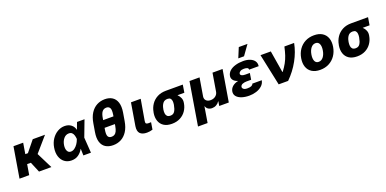

<svg xmlns="http://www.w3.org/2000/svg" viewBox="-6 -1855 6263 3115"><g transform="rotate(-20 3126.0 -297.5)"><path d="M277 -528.4 246.1 -342H291.2L442.1 -528.4H654.1L434.3 -275.2L571.7 0H358.3L283 -179.7H218.8L188.9 0H21.7L109.7 -528.4Z M918.7 11.4Q848 11 798.7 -26.5Q749.3 -63.9 728.3 -130.1Q707.4 -196.4 721.6 -282Q735.1 -362.9 776.3 -423.8Q817.5 -484.7 875.9 -518.6Q934.3 -552.6 998.6 -552.6Q1065.3 -552.6 1109.9 -518.1Q1154.5 -483.7 1166.5 -427.9H1168.7L1213.1 -545.5H1342.3L1238.6 -271.3L1236.5 -266.3L1255 0H1124.3L1121.1 -114.7L1118.3 -114.3Q1089.1 -59.7 1039.2 -24Q989.3 11.7 918.7 11.4ZM1116.1 -288.7Q1113.6 -321.7 1104.8 -351Q1095.9 -380.3 1076.7 -398.6Q1057.5 -416.9 1024.1 -416.9Q970.9 -416.9 934.3 -374.1Q897.7 -331.3 886.7 -265.6Q877.1 -204.9 896.1 -166.2Q915.1 -127.5 956.3 -127.5Q991.8 -127.5 1022.7 -150.6Q1053.6 -173.7 1076.7 -208.1Q1099.8 -242.5 1111.5 -276.3Z M1967.3 -432.5 1943.9 -294.7Q1926.5 -190.7 1882.8 -123.2Q1839.1 -55.8 1776.5 -22.9Q1713.8 9.9 1638.5 9.9Q1562.1 9.9 1509.2 -22.9Q1456.3 -55.8 1434.8 -123.2Q1413.4 -190.7 1431.1 -294.7L1454.2 -432.5Q1470.9 -535.5 1514.6 -603.5Q1558.2 -671.5 1621.8 -705.1Q1685.4 -738.6 1761 -738.6Q1835.9 -738.6 1888.1 -705.3Q1940.3 -671.9 1962.2 -604Q1984 -536.2 1967.3 -432.5ZM1774.1 -274.9 1778.8 -302.9H1600.5L1595.9 -274.9Q1581.7 -193.9 1598 -160.9Q1614.3 -127.8 1661.2 -127.8Q1688.2 -127.8 1710 -140.3Q1731.9 -152.7 1748 -184.7Q1764.2 -216.6 1774.1 -274.9ZM1621.4 -428.6H1799.7L1804.3 -456.3Q1816.8 -539.8 1798.1 -570.8Q1779.5 -601.9 1738.3 -601.9Q1692.1 -601.9 1665 -567.8Q1637.8 -533.7 1626.1 -456.3Z M2144.5 -545.5H2312.5L2250 -182.5Q2245.4 -152 2256 -141Q2266.7 -130 2296.9 -130Q2311.8 -130 2321.2 -130.5Q2330.6 -131 2340.6 -131.4L2321 -9.6Q2273.1 6 2222.3 6Q2143.1 6 2104.8 -32.7Q2066.4 -71.4 2079.9 -158.7Z M2431.5 -258.5 2434.3 -269.9Q2446.7 -343.8 2486.7 -402.2Q2526.6 -460.6 2591.1 -494.5Q2655.5 -528.4 2741.1 -528.4H3033L3011.4 -395.6H2892.8Q2922.2 -368.3 2939.1 -329.9Q2956 -291.5 2948.5 -248.6L2947.1 -238.6Q2935.4 -166.9 2896.7 -110.6Q2858 -54.3 2796 -22.2Q2734 9.9 2653.1 9.9Q2567.5 9.9 2514 -25.2Q2460.6 -60.4 2439.8 -121.3Q2419 -182.2 2431.5 -258.5ZM2601.6 -269.9 2598.7 -258.5Q2592.7 -220.5 2596.4 -189.8Q2600.1 -159.1 2618.6 -141Q2637.1 -122.9 2675.1 -122.9Q2724.8 -122.9 2749.1 -162.3Q2773.4 -201.7 2782.7 -258.5L2785.5 -269.9Q2791.2 -304 2788.2 -332.6Q2785.2 -361.2 2769.2 -378.4Q2753.2 -395.6 2719.1 -395.6Q2664.8 -395.6 2637.4 -358.3Q2610.1 -321 2601.6 -269.9Z M3032.3 195.3 3154.8 -545.5H3328.5L3276.6 -235.4Q3269.9 -191.4 3296.5 -163.9Q3323.2 -136.4 3372.5 -136.4Q3422.2 -136.4 3457.9 -163.9Q3493.6 -191.4 3500.7 -235.4L3552.2 -545.5H3725.9L3634.9 0H3469.5L3482.6 -76.3H3478.3Q3458.1 -44 3424.4 -25.2Q3390.6 -6.4 3350.5 -6.4Q3311.8 -6.4 3283.9 -25.2Q3256 -44 3246.8 -76.3H3242.5L3197.8 195.3Z M3897.7 -277.3Q3843.4 -293 3818.2 -325.5Q3793 -358 3799.7 -396.7Q3807.9 -447.1 3846.9 -481.9Q3886 -516.7 3946.9 -534.6Q4007.8 -552.6 4082 -552.6Q4147 -552.6 4197.1 -533.2Q4247.2 -513.8 4273.3 -477.1Q4299.4 -440.3 4291.9 -388.1H4126.8Q4129.3 -411.9 4107.6 -421.3Q4085.9 -430.8 4051.1 -430.8Q4009.2 -430.8 3986.7 -415.1Q3964.1 -399.5 3960.9 -380.7Q3957.7 -359.4 3978.9 -346.6Q4000 -333.8 4038.7 -333.8H4120L4111.9 -286.2H4112.2L4101.9 -222.7H4020.6Q3986.5 -222.7 3953.8 -210.6Q3921.2 -198.5 3915.1 -166.9Q3912.6 -146.3 3932.5 -129.3Q3952.4 -112.2 3997.5 -112.2Q4044.7 -112.2 4068.9 -123.9Q4093 -135.7 4098.4 -157H4261Q4251.1 -100.9 4209.5 -63.7Q4168 -26.6 4109.4 -8.3Q4050.8 9.9 3988.6 9.9Q3914.4 9.9 3857.4 -9.2Q3800.4 -28.4 3771 -64.1Q3741.5 -99.8 3749.6 -148.8Q3757.5 -196.4 3795.1 -229.8Q3832.7 -263.1 3897.7 -277.3ZM4024.5 -620 4094.8 -789.8H4245L4123.6 -620Z M4496.1 0 4380.7 -545.5H4558.9L4621.1 -168H4626.8Q4674 -230.1 4704.2 -285.3Q4734.4 -340.6 4755 -402.3Q4775.6 -464.1 4793.3 -545.5H4961.3Q4933.2 -399.1 4855.6 -258Q4778.1 -116.8 4659.4 0Z M5213.1 10.3Q5127.1 10.3 5071 -25.2Q5014.9 -60.7 4992.4 -124.3Q4969.8 -187.9 4983.7 -272Q4997.5 -355.8 5040.8 -419Q5084.2 -482.2 5151.6 -517.4Q5219.1 -552.6 5304.7 -552.6Q5390.6 -552.6 5446.6 -517Q5502.5 -481.5 5525.2 -418Q5547.9 -354.4 5534.1 -269.9Q5520.2 -186.4 5476.7 -123.2Q5433.2 -60 5365.9 -24.9Q5298.7 10.3 5213.1 10.3ZM5232.6 -120.7Q5280.5 -120.7 5313.6 -162.8Q5346.6 -204.9 5357.6 -273.4Q5368.6 -340.6 5350.3 -382.3Q5332 -424 5285.2 -424Q5237.2 -424 5204.2 -381.6Q5171.2 -339.1 5160.2 -271Q5149.1 -203.5 5167.3 -162.1Q5185.4 -120.7 5232.6 -120.7Z M5629.6 -258.5 5632.5 -269.9Q5644.9 -343.8 5684.8 -402.2Q5724.8 -460.6 5789.2 -494.5Q5853.7 -528.4 5939.3 -528.4H6231.2L6209.5 -395.6H6090.9Q6120.4 -368.3 6137.3 -329.9Q6154.1 -291.5 6146.7 -248.6L6145.2 -238.6Q6133.5 -166.9 6094.8 -110.6Q6056.1 -54.3 5994.1 -22.2Q5932.2 9.9 5851.2 9.9Q5765.6 9.9 5712.2 -25.2Q5658.7 -60.4 5638 -121.3Q5617.2 -182.2 5629.6 -258.5ZM5799.7 -269.9 5796.9 -258.5Q5790.8 -220.5 5794.6 -189.8Q5798.3 -159.1 5816.8 -141Q5835.2 -122.9 5873.2 -122.9Q5922.9 -122.9 5947.3 -162.3Q5971.6 -201.7 5980.8 -258.5L5983.7 -269.9Q5989.3 -304 5986.3 -332.6Q5983.3 -361.2 5967.3 -378.4Q5951.3 -395.6 5917.3 -395.6Q5862.9 -395.6 5835.6 -358.3Q5808.2 -321 5799.7 -269.9Z"/></g></svg>

Font: Inter UI Extra Bold
Style: Italic
Weight: 800
Italic angle: 9.39999°
Designer: Rasmus Andersson
Foundry: rsms
Version: 3.2;8d6f07862